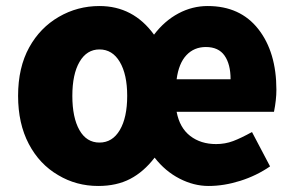

<svg xmlns="http://www.w3.org/2000/svg" viewBox="-20 -603 978 637"><path d="M173 -22Q111 -58 75.5 -125.5Q40 -193 40 -285Q40 -379 77 -446Q113 -511 175 -547Q237 -583 310 -583Q422 -583 491 -488Q526 -534 572 -558.5Q618 -583 669 -583Q777 -583 837 -506.5Q897 -430 897 -305Q897 -272 889 -232H566Q576 -179 611 -152Q646 -125 697 -125Q727 -125 753.5 -135Q780 -145 816 -165L876 -51Q831 -20 777 -3Q723 14 672 14Q623 14 575.5 -10.5Q528 -35 493 -80Q457 -33 412 -9.5Q367 14 306 14Q233 14 173 -22ZM402 -285Q402 -356 377.5 -397.5Q353 -439 310 -439Q268 -439 244 -398Q220 -357 220 -285Q220 -213 243.5 -171.5Q267 -130 310 -130Q353 -130 377.5 -171.5Q402 -213 402 -285ZM663 -447Q624 -447 598.5 -420Q573 -393 566 -340H745Q745 -390 725 -418.5Q705 -447 663 -447Z"/></svg>

Font: Merged Yaku Han JP Black
Style: Regular
Weight: 900
Designer: Ryoko NISHIZUKA 西塚涼子 (kana, bopomofo & ideographs); Paul D. Hunt (Latin, Greek & Cyrillic); Sandoll Communications 산돌커뮤니
Foundry: Adobe
Version: Version 2.004